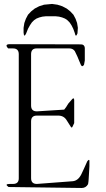

<svg xmlns="http://www.w3.org/2000/svg" viewBox="-20 -978 540 974"><path d="M390.6 -752.9Q408.2 -752.9 410.2 -735.4V-670.9L406.2 -649.4Q396.5 -634.8 389.6 -650.4L372.1 -692.4L359.4 -718.8Q349.6 -732.4 332 -732.4H166Q137.7 -732.4 137.7 -703.1V-442.4Q137.7 -413.1 167 -413.1L305.7 -421.9L315.4 -434.6L326.2 -452.1L345.7 -474.6Q355.5 -485.4 356.4 -470.7V-457V-444.3V-393.6V-353.5L348.6 -336.9Q343.8 -325.2 337.9 -336.9L319.3 -366.2Q304.7 -391.6 275.4 -391.6H167Q137.7 -391.6 137.7 -362.3V-74.2Q137.7 -44.9 167 -44.9L347.7 -58.6Q376 -60.5 392.6 -93.8L406.2 -123L422.9 -160.2Q435.5 -175.8 433.6 -155.3V-134.8L431.6 -99.6L429.7 -69.3L428.7 -56.6L426.8 -43.9Q416 -24.4 394.5 -24.4L23.4 -29.3Q1 -44.9 29.3 -44.9H45.9Q75.2 -44.9 75.2 -73.2V-703.1Q75.2 -732.4 45.9 -732.4H21.5Q1 -753.9 30.3 -753.9ZM233.4 -895.5H212.9L195.3 -893.6L179.7 -889.6L165 -883.8L153.3 -876L141.6 -864.3L131.8 -849.6L122.1 -832L112.3 -807.6Q101.6 -785.2 99.6 -812.5V-836.9L103.5 -861.3L111.3 -882.8L122.1 -903.3L137.7 -919.9L156.2 -934.6L178.7 -946.3L203.1 -954.1L244.1 -958L271.5 -954.1L295.9 -946.3L318.4 -934.6L336.9 -919.9L352.5 -903.3L363.3 -882.8L371.1 -861.3L375 -836.9L373 -808.6Q364.3 -785.2 359.4 -810.5L351.6 -832L342.8 -849.6L333 -864.3L321.3 -876L309.6 -883.8L294.9 -889.6L279.3 -893.6L261.7 -895.5Z"/></svg>

Font: B2 Hana
Style: Regular
Weight: 500
Version: 2020-08-05; (max)